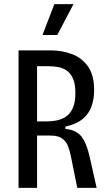

<svg xmlns="http://www.w3.org/2000/svg" viewBox="-20 -902 521 922"><path d="M69 0V-660H225Q276 -660 323.5 -643Q371 -626 401.5 -584.5Q432 -543 432 -469Q432 -428 420 -392.5Q408 -357 378 -331.5Q348 -306 294 -294V-283Q346 -278 371 -246.5Q396 -215 411 -147L444 0H351L322 -144Q316 -175 307 -199Q298 -223 278.5 -237Q259 -251 223 -251H158V0ZM158 -319H203Q225 -319 249 -323Q273 -327 294.5 -340.5Q316 -354 329 -381.5Q342 -409 342 -456Q342 -500 330 -526Q318 -552 298.5 -564.5Q279 -577 256.5 -580.5Q234 -584 214 -584H158ZM255 -734H184L241 -882H333Z"/></svg>

Font: Bricolage Grotesque 10pt Condensed
Style: Regular
Weight: 400
Width: 3
Designer: Mathieu Triay
Foundry: Atelier Triay
Version: Version 1.000; ttfautohint (v1.8.4.7-5d5b);gftools[0.9.29]